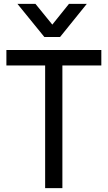

<svg xmlns="http://www.w3.org/2000/svg" viewBox="-20 -966 555 991"><path d="M290 -775H209L70 -946H163L250 -839L336 -946H428ZM302 5H213V-628H13V-708H503V-628H302Z"/></svg>

Font: LXGW 975 Gothic SC
Style: Regular
Weight: 400
Version: Version 2.01;February 25, 2021